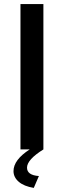

<svg xmlns="http://www.w3.org/2000/svg" viewBox="-20 -730 313 938"><path d="M170 130 145 188Q97 180 71.5 158Q46 136 46 106Q46 51 125 0H80V-710H192V0Q112 50 112 89Q112 126 170 130Z"/></svg>

Font: Raleway
Style: Regular
Weight: 600
Designer: Matt McInerney, Pablo Impallari, Rodrigo Fuenzalida
Foundry: Matt McInerney, Pablo Impallari, Rodrigo Fuenzalida
Version: Version 1.000;PS 001.001;hotconv 1.0.56; ttfautohint (v1.5)